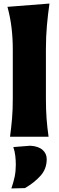

<svg xmlns="http://www.w3.org/2000/svg" viewBox="-20 -770 330 1081"><path d="M36.5 0Q43.5 -52.5 47.8 -102.2Q52 -152 52 -214.5V-493Q52 -553.5 45.2 -612Q38.5 -670.5 22 -731.5L258.5 -750Q250 -691.5 244.2 -627.5Q238.5 -563.5 238.5 -493V-214.5Q238.5 -152 242.2 -102.2Q246 -52.5 253.5 0ZM44 291Q56.5 254.5 62.8 223.8Q69 193 69 157.5Q69 133 66.2 108Q63.5 83 55 58L150.5 50.5Q195.5 53 219.2 73.5Q243 94 243 126.5Q243 181 207.8 220Q172.5 259 120.5 289Z"/></svg>

Font: Commissioner Flair ExtraBold
Style: Regular
Weight: 800
Designer: Kostas Bartsokas
Foundry: Kostas Bartsokas
Version: Version 1.000; ttfautohint (v1.8.3)